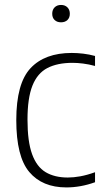

<svg xmlns="http://www.w3.org/2000/svg" viewBox="-20 -768 427 796"><path d="M255 9Q155.5 9 101.5 -54.8Q47.5 -118.5 47.5 -270Q47.5 -422 106.5 -485.2Q165.5 -548.5 277.5 -548.5Q300.5 -548.5 325.5 -545.5Q350.5 -542.5 374 -536V-494.5Q348.5 -501.5 324.5 -504.5Q300.5 -507.5 281 -507.5Q218 -507.5 176.5 -486Q135 -464.5 114.5 -413Q94 -361.5 94 -272Q94 -181.5 113 -129Q132 -76.5 169.2 -54.2Q206.5 -32 261 -32Q285 -32 312.8 -37Q340.5 -42 374 -54V-12.5Q314.5 9 255 9ZM233 -675.5Q216.5 -675.5 206.5 -685Q196.5 -694.5 196.5 -711Q196.5 -727.5 206.5 -737.5Q216.5 -747.5 233 -747.5Q249.5 -747.5 259.5 -737.5Q269.5 -727.5 269.5 -711Q269.5 -694.5 259.5 -685Q249.5 -675.5 233 -675.5Z"/></svg>

Font: Encode Sans SemiCondensed SemiCondensed ExtraLight
Style: Regular
Weight: 200
Width: 4
Designer: Multiple Designers
Foundry: Impallari Type
Version: Version 3.000; ttfautohint (v1.8.3) -l 8 -r 50 -G 200 -x 14 